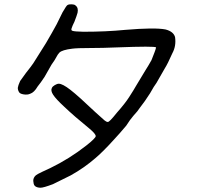

<svg xmlns="http://www.w3.org/2000/svg" viewBox="-20 -710 1040 898"><path d="M295.9 -686.5Q302.7 -690.4 315.4 -689.9Q328.1 -689.5 333 -684.6Q347.7 -673.8 342.8 -650.4Q339.8 -638.7 328.1 -608.4Q318.4 -588.9 315.4 -579.1Q310.5 -567.4 320.3 -565.4Q329.1 -562.5 370.1 -561.5Q476.6 -561.5 565.4 -570.3Q703.1 -582 753.9 -572.3Q792 -562.5 798.8 -536.1Q804.7 -495.1 786.1 -460.9Q764.6 -412.1 751 -390.6L711.9 -322.3Q701.2 -308.6 681.6 -273.4Q658.2 -236.3 632.8 -204.1Q626 -192.4 603.5 -168Q588.9 -151.4 570.3 -122.1Q540 -85.9 511.7 -55.7Q484.4 -25.4 461.9 -3.4Q439.5 18.6 427.7 28.3Q374 75.2 310.5 110.4Q258.8 136.7 227.5 151.4Q183.6 168 169.9 168Q156.2 168 147 162.6Q137.7 157.2 136.7 143.6Q132.8 127.9 142.6 115.2Q145.5 110.4 157.7 103.5Q169.9 96.7 214.8 76.2Q305.7 32.2 384.8 -30.3Q427.7 -64.5 427.7 -73.2Q427.7 -84 398.4 -108.4Q325.2 -168 280.3 -210.9Q242.2 -246.1 229 -266.1Q215.8 -286.1 222.7 -298.8Q225.6 -305.7 236.3 -312Q247.1 -318.4 254.9 -318.4Q272.5 -318.4 309.1 -290Q345.7 -261.7 425.8 -185.5Q460 -154.3 468.8 -147Q477.5 -139.6 484.4 -139.6Q488.3 -139.6 498 -149.4Q507.8 -159.2 526.4 -182.6Q565.4 -226.6 584 -255.9Q608.4 -293.9 615.2 -306.6Q627 -325.2 658.2 -377.9Q676.8 -407.2 688.5 -428.7Q697.3 -451.2 702.6 -464.8Q708 -478.5 710 -488.3Q704.1 -495.1 526.4 -488.3Q460 -485.4 402.3 -485.4Q340.8 -485.4 318.4 -482.4Q270.5 -476.6 257.8 -463.9Q255.9 -461.9 250 -454.1Q235.4 -426.8 220.7 -407.2Q196.3 -363.3 188.5 -350.6Q169.9 -322.3 156.2 -305.7Q139.6 -277.3 121.1 -271.5Q108.4 -265.6 90.3 -268.6Q72.3 -271.5 68.4 -280.3Q62.5 -291 63.5 -300.3Q64.5 -309.6 74.2 -331.1Q90.8 -353.5 101.6 -369.1Q125 -398.4 135.7 -414.1Q160.2 -452.1 195.3 -508.8Q225.6 -560.5 245.1 -596.7Q254.9 -618.2 272.5 -652.3Q291 -684.6 295.9 -686.5Z"/></svg>

Font: JasonHandwriting4
Style: Regular
Weight: 400
Version: Version 1.01.21